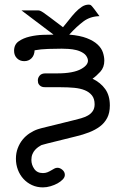

<svg xmlns="http://www.w3.org/2000/svg" viewBox="-20 -585 565 832"><path d="M41 -365Q41 -392 61 -406Q81 -420 109 -426.5Q137 -433 165.5 -434Q194 -435 212 -435L73 -540H144Q149 -540 153.5 -538.5Q158 -537 168 -530.5Q178 -524 197.5 -509Q217 -494 253 -467Q266 -482 279 -499Q292 -516 306 -531Q320 -546 334.5 -555.5Q349 -565 365 -565Q368 -565 371 -564Q374 -563 378.5 -558Q383 -553 390.5 -543Q398 -533 411 -515Q371 -514 342 -492.5Q313 -471 280 -435Q327 -431 356.5 -419.5Q386 -408 403 -392Q420 -376 426 -357.5Q432 -339 432 -322Q432 -293 414.5 -274Q397 -255 381 -244Q416 -227 436 -199Q456 -171 456 -128Q456 -96 444.5 -74Q433 -52 413 -37Q393 -22 366 -11.5Q339 -1 309 6Q257 19 228.5 26Q200 33 186 36.5Q172 40 167.5 41.5Q163 43 159 44Q153 47 146 52Q139 57 132 64.5Q125 72 120.5 83Q116 94 116 108Q116 129 128.5 147Q141 165 166 165Q177 165 185.5 161.5Q194 158 201.5 153.5Q209 149 215.5 145.5Q222 142 229 142Q240 142 250.5 151Q261 160 261 173Q261 183 252 192.5Q243 202 229.5 209.5Q216 217 199 222Q182 227 166 227Q140 227 118.5 217Q97 207 81.5 190Q66 173 57.5 150.5Q49 128 49 103Q49 78 57 57Q65 36 78 20Q91 4 108.5 -7.5Q126 -19 144 -25Q150 -27 157.5 -29Q165 -31 181.5 -35Q198 -39 226.5 -46Q255 -53 303 -65Q316 -68 331.5 -72.5Q347 -77 360 -84Q373 -91 381.5 -103Q390 -115 390 -133Q390 -157 378.5 -171.5Q367 -186 347.5 -194Q328 -202 301.5 -204.5Q275 -207 244 -207H180Q175 -207 169 -207.5Q163 -208 157.5 -211Q152 -214 148 -220Q144 -226 144 -237Q144 -248 152 -257.5Q160 -267 177 -267H228Q298 -267 332.5 -286.5Q367 -306 360 -330Q355 -346 341 -355Q327 -364 310.5 -368Q294 -372 277 -373Q260 -374 249 -374H245Q222 -374 189 -373Q156 -372 130 -367Q129 -345 116.5 -332.5Q104 -320 85 -320Q66 -320 53.5 -332.5Q41 -345 41 -365Z"/></svg>

Font: CMU Typewriter Custom
Style: Regular
Weight: 500
Monospace: yes
Version: Version 0.7.0